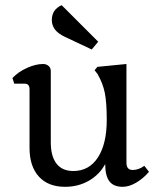

<svg xmlns="http://www.w3.org/2000/svg" viewBox="-20 -708 597 741"><path d="M230 -566Q203 -579 191.5 -595Q180 -611 180 -631Q180 -671 218 -688L359 -547L334 -517ZM94 -137V-363Q94 -385 76 -385H35L28 -407Q51 -431 84.5 -446Q118 -461 146 -461Q159 -461 167.5 -453.5Q176 -446 176 -434V-159Q176 -105 198 -76.5Q220 -48 263 -48Q324 -48 358 -100.5Q392 -153 392 -246Q392 -312 384.5 -349.5Q377 -387 356 -423L345 -437L356 -450L468 -461V-80Q468 -52 492 -52Q515 -52 537 -68L555 -45Q533 -19 505.5 -3Q478 13 454 13Q418 13 402 -8.5Q386 -30 386 -75Q364 -34 323 -10.5Q282 13 231 13Q166 13 130 -26.5Q94 -66 94 -137Z"/></svg>

Font: Kurale
Style: Regular
Weight: 400
Designer: Eduardo Rodriguez Tunni
Foundry: Eduardo Rodriguez Tunni
Version: Version 2.000